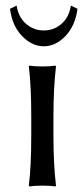

<svg xmlns="http://www.w3.org/2000/svg" viewBox="-20 -670 300 693"><path d="M235.8 -649.9 259.8 -638.2Q251.5 -576.7 216.1 -539.8Q180.7 -502.9 138.2 -502.9Q95.7 -502.9 59.8 -539.8Q23.9 -576.7 16.1 -638.2L40 -649.9Q46.4 -607.9 74 -584Q101.6 -560.1 138.2 -560.1Q174.8 -560.1 202.1 -584Q229.5 -607.9 235.8 -649.9ZM92.8 -180.2V-250Q92.8 -360.4 84 -430.2L85.9 -433.1Q104 -430.2 132.8 -430.2Q162.1 -430.2 180.2 -433.1L182.1 -430.2Q172.9 -352.5 172.9 -250V-180.2Q172.9 -77.6 182.1 0L180.2 2.9Q162.1 0 132.8 0Q104 0 85.9 2.9L84 0Q92.8 -69.8 92.8 -180.2Z"/></svg>

Font: Linear Smooth
Style: Regular
Weight: 400
Designer: Philipp H. Poll, Flanker
Foundry: Philipp H. Poll, reworked by Flanker
Version: Version 1.061 | FøM Fix